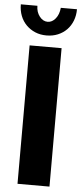

<svg xmlns="http://www.w3.org/2000/svg" viewBox="-61 -948 422 981"><g transform="rotate(5 150.0 -457.5)"><path d="M68 0V-710H232V0ZM149 -838Q172 -838 189.5 -859.5Q207 -881 210 -915H293Q293 -883 282.5 -856Q272 -829 253 -809.5Q234 -790 207.5 -779Q181 -768 149 -768Q117 -768 91 -779Q65 -790 45.5 -809.5Q26 -829 15.5 -856Q5 -883 5 -915H90Q90 -883 107.5 -860.5Q125 -838 149 -838Z"/></g></svg>

Font: Oxford Sans
Style: Regular
Weight: 800
Designer: Matt McInerney, Pablo Impallari, Rodrigo Fuenzalida
Foundry: Matt McInerney, Pablo Impallari, Rodrigo Fuenzalida
Version: Version 3.000g; ttfautohint (v1.5) -l 8 -r 28 -G 28 -x 14 -D